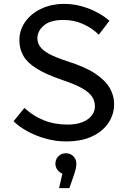

<svg xmlns="http://www.w3.org/2000/svg" viewBox="-20 -720 664 991"><path d="M50 -94 106 -163Q150 -122 205.5 -99.5Q261 -77 328 -77Q375 -77 406.5 -90Q438 -103 454 -124.5Q470 -146 470 -171Q470 -198 455.5 -220.5Q441 -243 404.5 -264Q368 -285 302 -307Q217 -336 168.5 -366.5Q120 -397 100 -433Q80 -469 80 -512Q80 -564 109.5 -606.5Q139 -649 192 -674.5Q245 -700 314 -700Q373 -700 435 -677Q497 -654 545 -613L490 -541Q453 -577 406.5 -597Q360 -617 307 -617Q240 -617 206.5 -588.5Q173 -560 173 -522Q173 -500 186.5 -480Q200 -460 234 -441.5Q268 -423 330 -403Q419 -375 471 -340.5Q523 -306 546 -266.5Q569 -227 569 -183Q569 -130 540 -86Q511 -42 455.5 -16Q400 10 320 10Q270 10 219.5 -3.5Q169 -17 125 -40.5Q81 -64 50 -94ZM374 125Q374 139 370.5 153.5Q367 168 359 191L338 251H285L302 176Q286 170 276 156Q266 142 266 125Q266 102 281.5 86.5Q297 71 320 71Q343 71 358.5 86.5Q374 102 374 125Z"/></svg>

Font: Radio Canada
Style: Regular
Weight: 400
Designer: Charles Daoud, Etienne Aubert Bonn, Alexandre Saumier Demers, Jacques Le Bailly
Foundry: Radio-Canada
Version: Version 2.104;gftools[0.9.28.dev5+ged2979d]